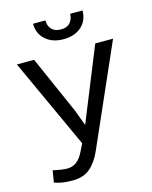

<svg xmlns="http://www.w3.org/2000/svg" viewBox="-133 -997 867 1094"><g transform="rotate(-15 300.0 -450.5)"><path d="M243.7 -139.2 264.2 -180.7 21 -710.9H122.6L272.9 -370.6L307.6 -277.3L483.4 -710.9H588.4L327.1 -117.2Q300.3 -56.6 261.2 -23.4Q222.2 10.3 156.2 10.3Q90.3 10.3 50.3 -6.8L62 -75.7Q114.7 -63.5 147 -63.5Q208.5 -63.5 243.7 -139.2ZM461.9 -911.1Q461.9 -852.5 421.9 -816.4Q381.8 -780.8 316.4 -780.8Q250.5 -780.8 210 -816.9Q169.9 -853 169.9 -911.1H243.2Q243.2 -861.3 283.2 -844.2Q296.9 -838.4 316.4 -838.4Q352.1 -838.4 370.1 -858.9Q388.7 -879.4 388.7 -911.1Z"/></g></svg>

Font: RobotoMono-Regular
Style: Regular
Weight: 400
Designer: Google
Version: Version 2.000985; 2015; ttfautohint (v1.3)